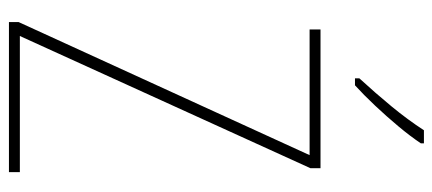

<svg xmlns="http://www.w3.org/2000/svg" viewBox="-296 -696 991 440"><g transform="rotate(90 200.0 -475.5)"><path d="M374 0H30V-22L335 -689H47V-714H365V-691L62 -25H374ZM308 -944Q292 -920 269 -892.5Q246 -865 221.5 -839Q197 -813 175 -793H159V-803Q193 -840 223.5 -877Q254 -914 278 -951H308Z"/></g></svg>

Font: Noto Sans Gurmukhi UI Condensed Thin
Style: Regular
Weight: 100
Width: 3
Designer: Jelle Bosma - Monotype Design Team
Foundry: Monotype Imaging Inc.
Version: Version 2.004; ttfautohint (v1.8.4.7-5d5b)